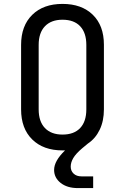

<svg xmlns="http://www.w3.org/2000/svg" viewBox="-20 -760 640 983"><path d="M379 203Q324 203 290.5 176.5Q257 150 257 110Q257 64 313 10H300Q202 10 145 -46Q88 -102 88 -200V-530Q88 -628 145 -684Q202 -740 300 -740Q398 -740 455 -684.5Q512 -629 512 -531V-200Q512 -141 490.5 -96Q469 -51 430 -25L401 -1Q368 27 355 49.5Q342 72 342 93Q342 115 357 129Q372 143 397 143H457V203ZM300 -71Q359 -71 390.5 -104.5Q422 -138 422 -200V-530Q422 -592 390.5 -625.5Q359 -659 300 -659Q242 -659 210 -625.5Q178 -592 178 -530V-200Q178 -138 210 -104.5Q242 -71 300 -71Z"/></svg>

Font: JetBrainsMonoNL NF
Style: Regular
Weight: 400
Designer: Philipp Nurullin, Konstantin Bulenkov
Foundry: JetBrains
Version: Version 2.304; ttfautohint (v1.8.4.7-5d5b);Nerd Fonts 3.2.1